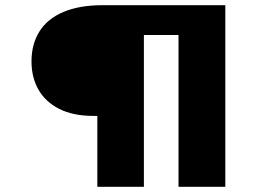

<svg xmlns="http://www.w3.org/2000/svg" viewBox="-20 -720 1036 740"><path d="M355.1 0V-314L402.1 -273.3H339.4Q262.4 -273.3 208.9 -300Q155.4 -326.8 128.4 -374.2Q101.4 -421.6 101.4 -483.1Q101.4 -549.7 131.9 -598.6Q162.4 -647.4 223.9 -673.7Q285.4 -700 376.4 -700H848.4V0H668V-660L718.5 -585H442.1L534.6 -652V0Z"/></svg>

Font: Lexend Peta
Style: Regular
Weight: 400
Designer: Bonnie Shaver-Troup, Thomas Jockin
Foundry: Lexend
Version: Version 1.007